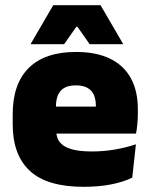

<svg xmlns="http://www.w3.org/2000/svg" viewBox="-20 -708 580 741"><path d="M303 13Q161.5 13 95.2 -48.5Q29 -110 29 -228.5V-267Q29 -384.5 91.2 -446Q153.5 -507.5 273 -507.5Q352.5 -507.5 405.5 -481.2Q458.5 -455 485.2 -405.8Q512 -356.5 512 -287V-271.5Q512 -251.5 510.2 -230.8Q508.5 -210 505 -192.5H346.5Q348.5 -223 349.2 -250Q350 -277 350 -298.5Q350 -324.5 342 -342.2Q334 -360 317 -369.2Q300 -378.5 273 -378.5Q232.5 -378.5 214.2 -357.5Q196 -336.5 196 -298V-253.5L197 -234.5V-203.5Q197 -188 202.5 -173.5Q208 -159 222.8 -147.8Q237.5 -136.5 264.8 -130Q292 -123.5 335.5 -123.5Q380 -123.5 422.5 -130.8Q465 -138 504.5 -151L490.5 -22.5Q456 -5.5 408.2 3.8Q360.5 13 303 13ZM469.5 -192.5H122.5V-296.5H469.5ZM99 -539.5 185.5 -688H368L454.5 -539.5V-537.5H326L279 -604.5H274.5L227.5 -537.5H99Z"/></svg>

Font: Anek Devanagari ExtraBold
Style: Regular
Weight: 800
Designer: Kailash Malviya (Devanagari) & Yesha Goshar (Latin)
Foundry: Ek Type
Version: Version 1.003